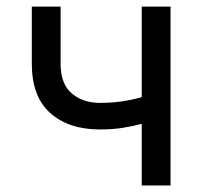

<svg xmlns="http://www.w3.org/2000/svg" viewBox="-20 -566 618 586"><path d="M284.7 -170.9Q189.9 -170.9 133.5 -220.9Q77.1 -271 77.1 -371.1V-545.9H165V-371.1Q165 -309.6 199.2 -280.8Q233.4 -252 284.7 -252Q320.8 -252 352.1 -256.6Q383.3 -261.2 412.6 -269.5V-545.9H500.5V0H412.6V-188Q383.3 -180.2 352.3 -175.5Q321.3 -170.9 284.7 -170.9Z"/></svg>

Font: Inter
Style: Regular
Weight: 400
Designer: Rasmus Andersson
Foundry: rsms
Version: Version 4.001;git-9221beed3